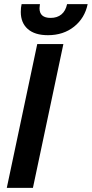

<svg xmlns="http://www.w3.org/2000/svg" viewBox="-20 -913 446 933"><path d="M81 -855Q81 -876 85 -893H174Q172 -879 172 -873Q172 -826 226 -826Q258 -826 278.5 -843Q299 -860 306 -893H406Q392 -825 340 -783.5Q288 -742 213 -742Q149 -742 115 -772Q81 -802 81 -855ZM161 -699H288L140 0H13Z"/></svg>

Font: Prompt Medium
Style: Italic
Weight: 500
Italic angle: -12°
Designer: Katatrad Team
Foundry: CadsonDemak
Version: Version 1.001